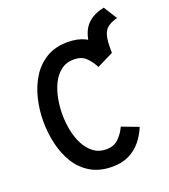

<svg xmlns="http://www.w3.org/2000/svg" viewBox="-149 -927 922 1047"><g transform="rotate(-20 312.0 -404.0)"><path d="M428.5 -573.5V-605.5Q428.5 -703.5 462 -753.5Q495.5 -803.5 575 -820.5L624 -742.5Q567 -727.5 549.8 -697.5Q532.5 -667.5 532.5 -610.5V-573.5ZM325 11Q250.5 11 198.5 -20Q146.5 -51 114.5 -103Q82.5 -155 67.8 -219.5Q53 -284 53 -350Q53 -415 68.2 -479.2Q83.5 -543.5 116 -596Q148.5 -648.5 200.2 -680Q252 -711.5 325 -711.5Q382 -711.5 423 -691.5Q464 -671.5 491 -639.8Q518 -608 532.5 -573.5L437.5 -526.5Q418 -564 392.5 -587.5Q367 -611 325 -611Q280.5 -611 249.5 -587.2Q218.5 -563.5 199.5 -524.8Q180.5 -486 172 -440.2Q163.5 -394.5 163.5 -350Q163.5 -302.5 173 -256Q182.5 -209.5 202.2 -172Q222 -134.5 252.5 -112Q283 -89.5 325 -89.5Q367.5 -89.5 394.8 -114.5Q422 -139.5 440.5 -179L537 -142.5Q519.5 -99.5 491 -64.5Q462.5 -29.5 421.2 -9.2Q380 11 325 11Z"/></g></svg>

Font: Overpass Mono SemiBold
Style: Regular
Weight: 600
Monospace: yes
Designer: Delve Withrington, Dave Bailey
Foundry: Delve Fonts LLC
Version: Version 4.000